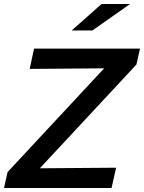

<svg xmlns="http://www.w3.org/2000/svg" viewBox="-42 -944 723 964"><path d="M-22 0 -4 -80 481 -601 107 -598 129 -700H661L643 -620L158 -99L541 -102L518 0ZM318 -791 468 -924H611L422 -791Z"/></svg>

Font: Red Hat Text SemiBold
Style: Italic
Weight: 600
Italic angle: -12°
Designer: Pentagram, MCKL
Foundry: Pentagram, MCKL
Version: Version 1.023